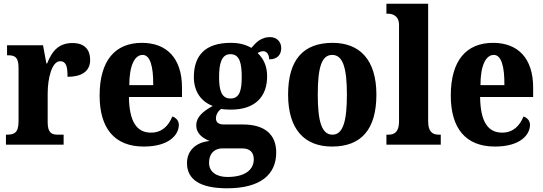

<svg xmlns="http://www.w3.org/2000/svg" viewBox="-20 -780 2928 1035"><path d="M12 0H323V-54H293C260 -54 237 -62 237 -121V-276C237 -359 260 -450 304 -450C337 -450 344 -421 344 -366C418 -366 466 -394 466 -457C466 -510 438 -548 371 -548C302 -548 263 -512 234 -438H230L212 -536H18V-482H22C60 -482 80 -473 80 -414V-126C80 -63 56 -54 16 -54H12Z M755 10C891 10 944 -53 944 -107C944 -130 928 -146 909 -152C889 -103 854 -65 794 -65C717 -65 677 -124 675 -257H961V-308C961 -466 879 -549 745 -549C600 -549 517 -453 517 -265C517 -91 595 10 755 10ZM806 -321H677C677 -427 706 -484 749 -484C789 -484 807 -423 806 -321Z M1204 235C1383 235 1469 162 1469 42C1469 -52 1411 -109 1289 -109H1186C1162 -109 1144 -118 1144 -142C1144 -165 1160 -186 1173 -193C1184 -190 1211 -189 1224 -189C1359 -189 1420 -262 1420 -369C1420 -429 1397 -467 1369 -494C1377 -499 1386 -504 1400 -504C1413 -504 1431 -491 1431 -460C1479 -460 1496 -489 1496 -521C1496 -553 1474 -580 1435 -580C1388 -580 1361 -552 1335 -522C1303 -540 1270 -549 1224 -549C1087 -549 1025 -482 1025 -364C1025 -282 1069 -230 1127 -209C1074 -180 1038 -149 1038 -105C1038 -57 1076 -34 1110 -20C1037 -13 988 31 988 99C988 188 1059 235 1204 235ZM1222 -249C1173 -249 1161 -296 1161 -364C1161 -435 1173 -488 1222 -488C1273 -488 1283 -437 1283 -365C1283 -295 1273 -249 1222 -249ZM1206 174C1149 174 1107 148 1107 98C1107 37 1148 20 1177 20H1286C1328 20 1348 42 1348 79C1348 137 1298 174 1206 174Z M1770 10C1927 10 2009 -82 2009 -270C2009 -458 1919 -549 1773 -549C1615 -549 1533 -458 1533 -270C1533 -82 1622 10 1770 10ZM1772 -54C1713 -54 1693 -129 1693 -270C1693 -412 1712 -484 1771 -484C1829 -484 1850 -412 1850 -270C1850 -129 1830 -54 1772 -54Z M2063 0H2356V-54H2346C2312 -54 2288 -69 2288 -126V-760H2063V-706H2074C2091 -706 2131 -698 2131 -646V-126C2131 -69 2107 -54 2074 -54H2063Z M2648 10C2784 10 2837 -53 2837 -107C2837 -130 2821 -146 2802 -152C2782 -103 2747 -65 2687 -65C2610 -65 2570 -124 2568 -257H2854V-308C2854 -466 2772 -549 2638 -549C2493 -549 2410 -453 2410 -265C2410 -91 2488 10 2648 10ZM2699 -321H2570C2570 -427 2599 -484 2642 -484C2682 -484 2700 -423 2699 -321Z"/></svg>

Font: Noto Serif Khmer Condensed ExtraBold
Style: Regular
Weight: 800
Width: 3
Designer: Danh Hong and the Monotype Design Team
Foundry: Monotype Imaging Inc.
Version: Version 2.004